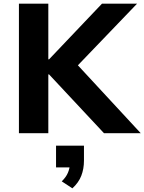

<svg xmlns="http://www.w3.org/2000/svg" viewBox="-20 -725 786 1045"><path d="M83 0V-705H243V-402H247L535 -705H726L364 -328L373 -403L746 0H546L247 -320H243V0ZM374 300 316 262Q339 240 349.5 215.5Q360 191 360 168L391 186H285V68H437V149Q437 194 422.5 231.5Q408 269 374 300Z"/></svg>

Font: Nunito Sans 9pt ExtraBold
Style: Regular
Weight: 800
Version: Version 3.101;gftools[0.9.27]